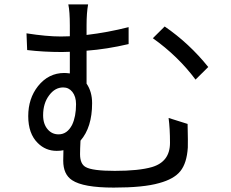

<svg xmlns="http://www.w3.org/2000/svg" viewBox="-20 -808 1040 863"><path d="M194.8 -226.1Q213.9 -204.1 243.2 -204.1Q282.2 -204.1 304.2 -247.1Q321.8 -284.2 321.8 -339.8Q321.8 -374 305.2 -395Q289.1 -415 264.2 -415Q227.1 -415 201.2 -379.9Q173.8 -344.2 173.8 -290Q173.8 -250 194.8 -226.1ZM823.2 -251Q825.2 -168 824.2 -145Q819.8 -75.2 791 -39.1Q762.2 -2.9 694.8 15.1Q625 35.2 491.2 35.2Q354 35.2 304.2 2Q264.2 -23.9 264.2 -85.9L265.1 -132.8Q252 -129.9 234.9 -129.9Q185.1 -129.9 149.9 -165Q106.9 -207 106.9 -286.1Q106.9 -365.2 150.9 -420.9Q198.2 -480 269 -480Q277.8 -480 293.9 -478V-575.2Q282.2 -574.2 258.8 -574.2Q174.8 -574.2 102.1 -583L99.1 -658.2Q189 -644 253.9 -644Q279.8 -644 293.9 -645V-693.8Q293.9 -756.8 287.1 -788.1H376Q369.1 -750 369.1 -693.8V-650.9Q463.9 -662.1 558.1 -686V-609.9Q460 -586.9 369.1 -580.1V-432.1Q394 -396 394 -344.2Q394 -235.8 341.8 -175.8Q339.8 -136.2 339.8 -115.2Q339.8 -70.8 365.2 -57.1Q395 -40 496.1 -40Q604 -40 663.1 -57.1Q744.1 -81.1 744.1 -166Q744.1 -230 737.8 -277.8ZM720.2 -689Q831.1 -612.8 916 -506.8L858.9 -450.2Q779.8 -556.2 667 -636.2Z"/></svg>

Font: Black Ops One [rus by aLiNcE]
Style: Regular
Weight: 400
Designer: James Grieshaber
Foundry: James Grieshaber
Version: Version 1.002;May 25, 2024;FontCreator 13.0.0.2680 64-bit